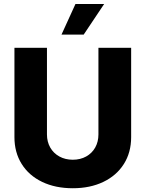

<svg xmlns="http://www.w3.org/2000/svg" viewBox="-20 -951 743 980"><path d="M649.4 -707V-251Q649.4 -172.9 612.1 -113.8Q574.7 -54.7 507.3 -22.5Q439.9 9.8 351.6 9.8Q262.7 9.8 195.3 -22.5Q127.9 -54.7 90.8 -113.8Q53.7 -172.9 53.7 -251V-707H219.7V-264.6Q219.7 -227.5 236.3 -198.2Q252.9 -168.9 283 -152.3Q313 -135.7 351.6 -135.7Q390.1 -135.7 419.9 -152.3Q449.7 -168.9 466.1 -198.2Q482.4 -227.5 482.4 -264.6V-707ZM365.2 -930.7H511.7L407.2 -774.4H293.9Z"/></svg>

Font: Pretendard GOV ExtraBold
Style: Regular
Weight: 800
Designer: Base glyphs from Inter by Rasmus Andersson; Hangeul glyphs from Noto Sans CJK(Source Han Sans) by Jang Soo-young and Kan
Foundry: Kil Hyung-jin
Version: Version 1.309